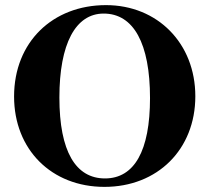

<svg xmlns="http://www.w3.org/2000/svg" viewBox="-20 -711 818 750"><path d="M566 -328C566 -122 505 -14 390 -14C276 -14 212 -119 212 -330C212 -540 275 -658 385 -658C502 -658 566 -541 566 -328ZM743 -335C743 -542 595 -691 394 -691C186 -691 35 -547 35 -334C35 -127 181 19 388 19C595 19 743 -127 743 -335Z"/></svg>

Font: XITS
Style: Bold
Weight: 700
Designer: MicroPress Inc., with final additions and corrections provided by Coen Hoffman, Elsevier (retired)
Version: Version 1.302